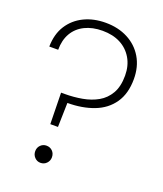

<svg xmlns="http://www.w3.org/2000/svg" viewBox="-133 -800 761 894"><g transform="rotate(20 247.0 -353.5)"><path d="M155 -180 152 -335H170Q214 -335 256 -342.5Q298 -350 331.5 -369Q365 -388 385 -422.5Q405 -457 405 -511Q405 -560 383.5 -596.5Q362 -633 324.5 -652.5Q287 -672 236 -672Q186 -672 148.5 -653.5Q111 -635 91 -600.5Q71 -566 71 -518H27Q28 -580 55.5 -623Q83 -666 130 -689Q177 -712 237 -712Q299 -712 347 -687Q395 -662 422 -616.5Q449 -571 449 -510Q449 -438 416.5 -391Q384 -344 326.5 -322Q269 -300 196 -300L193 -180ZM173 5Q156 5 144 -7.5Q132 -20 132 -38Q132 -56 144 -68Q156 -80 173 -80Q191 -80 203 -68Q215 -56 215 -37Q215 -20 203 -7.5Q191 5 173 5Z"/></g></svg>

Font: DM Sans 36pt ExtraLight
Style: Regular
Weight: 250
Designer: Colophon Foundry, Jonny Pinhorn
Foundry: Colophon Foundry
Version: Version 4.004;gftools[0.9.30]